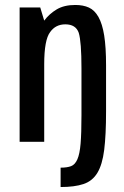

<svg xmlns="http://www.w3.org/2000/svg" viewBox="-20 -571 501 773"><path d="M59 0V-541H142L158 -488Q178 -515 208 -533Q238 -551 283 -551Q315 -551 338 -540.5Q361 -530 376.5 -502.5Q392 -475 399.5 -428Q407 -381 407 -308V-123Q407 -27 399.5 32.5Q392 92 372 125Q352 158 316 170Q280 182 224 182V104Q250 104 266 98Q282 92 291.5 70.5Q301 49 304.5 7Q308 -35 308 -107V-296Q308 -403 297 -439Q285 -473 243 -473Q204 -473 182 -442Q158 -411 158 -312V0Z"/></svg>

Font: Medium
Style: Regular
Weight: 500
Designer: Fernando Haro
Foundry: deFharo
Version: Version 1.787